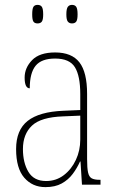

<svg xmlns="http://www.w3.org/2000/svg" viewBox="-20 -757 475 787"><path d="M166 10Q113 10 79.5 -28.5Q46 -67 46 -146Q46 -224 93.5 -261.5Q141 -299 240 -303L309 -306V-371Q309 -446 287 -481.5Q265 -517 206 -517Q150 -517 126 -487.5Q102 -458 102 -395Q81 -395 81 -439Q81 -479 111.5 -510.5Q142 -542 206 -542Q274 -542 305.5 -501.5Q337 -461 337 -372V-105Q337 -68 341 -50Q345 -32 356 -26Q367 -20 388 -20H392V0H316L310 -95H308Q296 -68 278 -44Q260 -20 233 -5Q206 10 166 10ZM169 -15Q210 -15 241.5 -39Q273 -63 291 -101.5Q309 -140 309 -185V-283L239 -280Q148 -277 111 -242Q74 -207 74 -146Q74 -90 96.5 -52.5Q119 -15 169 -15ZM275 -661Q264 -661 258 -668.5Q252 -676 252 -698Q252 -721 258 -729Q264 -737 275 -737Q287 -737 292.5 -729Q298 -721 298 -698Q298 -676 292.5 -668.5Q287 -661 275 -661ZM134 -661Q122 -661 117 -668.5Q112 -676 112 -698Q112 -721 117 -729Q122 -737 134 -737Q146 -737 151.5 -729Q157 -721 157 -698Q157 -676 151.5 -668.5Q146 -661 134 -661Z"/></svg>

Font: Noto Serif Condensed Thin
Style: Regular
Weight: 100
Width: 3
Designer: Monotype Design Team
Foundry: Monotype Imaging Inc.
Version: Version 2.013; ttfautohint (v1.8.4.7-5d5b)